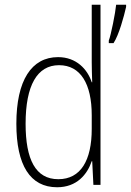

<svg xmlns="http://www.w3.org/2000/svg" viewBox="-20 -846 552 810"><path d="M221 -56C304 -56 348 -110 367 -166H369L374 -66H404V-826H367V-583C367 -557 368 -529 369 -499H367C349 -554 302 -605 225 -605C113 -605 49 -507 49 -324C49 -149 107 -56 221 -56ZM512 -817V-826H470C467 -793 448 -697 439 -675V-664H459C482 -699 503 -777 512 -817ZM226 -90C130 -90 88 -173 88 -324C88 -486 137 -571 229 -571C320 -571 367 -492 367 -360V-302C367 -170 321 -90 226 -90Z"/></svg>

Font: Noto Sans Malayalam UI Condensed ExtraLight
Style: Regular
Weight: 200
Width: 3
Designer: Jelle Bosma - Monotype Design Team
Foundry: Monotype Imaging Inc.
Version: Version 2.104